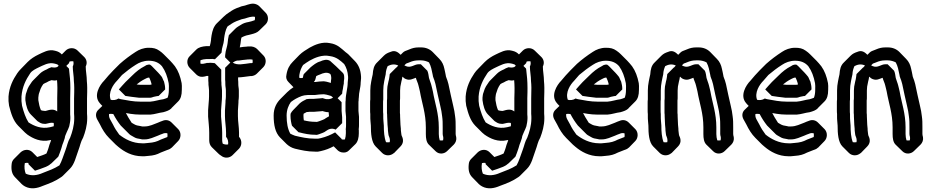

<svg xmlns="http://www.w3.org/2000/svg" viewBox="-20 -794 5030 1037"><path d="M297 -439 289 -432C278 -428 269 -429 258 -431C250 -429 236 -422 232 -419C218 -413 205 -406 195 -396L159 -360C154 -355 151 -351 148 -346L136 -328C133 -323 131 -319 129 -314L123 -296C119 -287 118 -277 117 -267V-253C121 -222 129 -193 147 -175L182 -140C195 -132 202 -125 221 -125H227C243 -129 257 -133 270 -130C271 -125 271 -117 270 -112C263 -110 257 -109 250 -107C203 -96 163 -114 134 -133C118 -158 108 -189 99 -223C98 -231 97 -239 96 -248V-273C100 -325 120 -364 143 -398C153 -413 173 -422 189 -430C212 -440 242 -460 277 -450C282 -449 286 -447 290 -446ZM338 -438 353 -453C353 -456 355 -460 356 -462C362 -463 370 -464 376 -463C378 -453 378 -445 373 -435C373 -410 379 -383 379 -356C380 -345 381 -333 381 -320C381 -308 381 -288 380 -261V-180C381 -169 381 -161 381 -155C381 -115 370 -80 359 -51C345 -27 343 -7 334 16C322 47 314 77 301 99C273 117 245 127 211 140C182 153 149 158 119 144C113 129 110 109 114 87C121 85 128 85 133 86C134 89 134 91 134 93L169 128C184 124 212 113 228 107L240 101C244 99 249 95 255 90C256 89 257 89 258 88L294 53C296 51 297 47 298 44L302 34C304 28 306 22 308 17L312 5C314 -4 319 -19 323 -28L330 -49C330 -63 350 -97 354 -112C357 -124 360 -142 360 -156C360 -160 360 -167 359 -176V-263C360 -289 360 -308 360 -319C360 -356 357 -386 353 -419C353 -420 353 -421 352 -424ZM256 -38 253 -28C249 -19 244 -4 242 5L238 17C236 22 233 29 231 35C218 42 199 48 181 54L155 28C136 9 108 13 91 29L56 64C49 71 44 80 43 91C39 125 45 147 62 164L97 200C102 205 108 209 115 213C147 230 181 223 211 210C249 196 280 184 310 163C314 160 316 159 320 155L321 154L357 118C383 92 389 56 404 16C413 -7 415 -27 429 -51C440 -80 451 -115 451 -155C451 -161 451 -169 450 -180V-261C451 -288 451 -308 451 -320C451 -333 450 -345 449 -356C449 -383 443 -410 443 -435C453 -455 447 -474 435 -486L399 -521C381 -539 351 -537 335 -521L314 -500C304 -510 295 -516 277 -520C242 -530 212 -510 189 -500C166 -489 146 -476 129 -459L94 -423C86 -415 79 -407 73 -398C50 -364 30 -325 26 -273V-248C27 -239 28 -231 29 -223C40 -180 51 -143 78 -115L79 -114L115 -78C119 -74 123 -71 128 -67C158 -46 200 -25 250 -37C252 -37 254 -38 256 -38ZM227 -195H221C213 -195 206 -197 201 -199C194 -215 190 -233 187 -253V-267C188 -277 189 -287 193 -296L199 -314C201 -319 203 -323 206 -328L214 -340C219 -343 226 -347 232 -349C236 -352 250 -359 258 -361C268 -359 278 -358 288 -361C289 -348 290 -334 290 -319C290 -308 290 -289 289 -263V-192C270 -207 250 -202 227 -195Z M575 -149C569 -159 568 -170 569 -178C576 -180 586 -179 592 -178C604 -155 617 -135 632 -116L679 -69C683 -66 686 -63 689 -62L703 -54C714 -47 725 -45 739 -43C743 -42 746 -41 748 -41H760C790 -41 811 -54 832 -61C835 -62 840 -64 846 -67L857 -71C867 -76 876 -76 884 -74C885 -67 885 -60 884 -54C868 -48 862 -46 848 -40C827 -29 810 -24 781 -22C772 -21 765 -20 760 -20H748C696 -20 654 -43 624 -67C611 -84 599 -103 590 -122ZM505 -149 520 -122C533 -95 548 -70 569 -49L570 -48L605 -13C609 -9 614 -5 619 -1C650 25 693 50 748 50H760C765 50 772 49 781 48C810 46 827 41 848 30C862 24 866 23 881 17L892 13C897 11 901 9 906 4H907L942 -32C958 -48 960 -78 943 -96L907 -132C895 -144 877 -150 857 -141L846 -137C840 -134 835 -132 832 -131C811 -124 790 -111 760 -111H748C746 -111 743 -112 739 -113C725 -115 714 -117 703 -124L691 -131C679 -149 666 -171 656 -191C654 -195 651 -199 648 -202L613 -238C594 -257 563 -252 546 -235L510 -200C498 -188 494 -169 505 -149ZM657 -276C677 -272 702 -270 724 -267C728 -266 733 -266 738 -266H789C796 -266 805 -269 810 -271C816 -272 822 -274 829 -275C831 -275 834 -275 837 -276L872 -311C872 -332 869 -338 866 -353L862 -361L856 -375C855 -377 854 -379 853 -380L843 -392C840 -396 837 -399 834 -402L799 -438C796 -441 793 -442 790 -445H783C781 -445 779 -445 778 -444C772 -444 767 -440 762 -437C736 -424 714 -406 694 -386L658 -351C645 -338 634 -324 622 -311ZM718 -338C730 -348 746 -359 762 -367C767 -370 778 -375 783 -375H786L792 -361C795 -355 797 -345 799 -338C797 -337 792 -336 789 -336H738C730 -336 725 -337 718 -338ZM620 -262C607 -253 590 -252 578 -255C563 -294 591 -337 612 -358C621 -369 631 -380 639 -389C663 -409 686 -427 713 -444C731 -456 755 -466 783 -466C815 -466 838 -456 855 -436C873 -411 884 -381 891 -345C892 -337 893 -325 892 -309C892 -291 889 -275 885 -266C877 -263 870 -260 862 -258C837 -255 818 -247 792 -245H738C700 -245 668 -252 634 -258C629 -259 625 -260 620 -262ZM620 -192C625 -190 629 -189 634 -188C668 -182 700 -175 738 -175H792C818 -177 837 -185 862 -188C880 -193 895 -198 906 -209V-210L942 -246C956 -260 962 -279 962 -309C963 -325 962 -337 961 -345C954 -381 943 -411 925 -436C916 -447 908 -457 899 -466L864 -501C858 -507 850 -514 841 -520C823 -533 807 -536 783 -536C755 -536 731 -526 713 -514C682 -494 654 -473 627 -449L592 -414C573 -395 559 -378 542 -358C518 -334 484 -278 518 -238C520 -235 522 -233 524 -231L559 -195C574 -180 600 -178 620 -192Z M1237 -456C1244 -461 1254 -466 1262 -467H1270C1280 -468 1301 -472 1311 -472C1316 -473 1320 -473 1324 -473C1331 -474 1339 -473 1344 -472C1345 -467 1345 -458 1344 -454C1341 -453 1340 -453 1338 -453H1331C1299 -449 1261 -439 1237 -456ZM1224 -456 1196 -428V-363C1197 -356 1197 -348 1197 -340C1197 -326 1200 -318 1200 -305V-273C1200 -265 1199 -257 1198 -250C1198 -245 1198 -237 1197 -227L1195 -197V-167C1195 -137 1201 -108 1201 -77V-55C1211 -44 1214 -28 1212 -14C1202 -12 1191 -14 1183 -18C1181 -25 1180 -30 1180 -37V-77C1180 -106 1176 -135 1174 -164V-199C1175 -224 1179 -251 1179 -273V-305C1179 -315 1177 -324 1176 -336C1176 -344 1176 -351 1175 -358V-418L1140 -453C1137 -453 1134 -453 1131 -454H1124C1123 -455 1120 -455 1116 -455C1109 -454 1103 -454 1097 -454C1096 -454 1095 -454 1094 -453C1083 -450 1073 -448 1063 -450C1062 -455 1062 -464 1063 -469C1074 -473 1083 -474 1095 -475H1111C1123 -476 1132 -476 1141 -474L1176 -509C1177 -511 1177 -513 1177 -514L1179 -530C1181 -541 1185 -551 1187 -561L1189 -573C1190 -577 1190 -581 1190 -584C1193 -607 1198 -633 1208 -650C1212 -653 1215 -656 1219 -658C1223 -660 1227 -663 1231 -666C1244 -675 1269 -685 1285 -690L1303 -694C1319 -699 1339 -707 1357 -703C1358 -698 1357 -689 1356 -685C1349 -683 1345 -681 1338 -679L1322 -675C1309 -673 1293 -668 1283 -661C1271 -653 1261 -649 1251 -639L1216 -604C1215 -596 1211 -583 1211 -575L1209 -559C1207 -544 1202 -530 1199 -516L1197 -502C1196 -498 1196 -494 1196 -490V-484ZM1331 -383H1338C1349 -384 1360 -389 1367 -396L1402 -431C1418 -447 1420 -476 1404 -493L1403 -494L1368 -530C1357 -540 1341 -545 1324 -543C1320 -543 1316 -543 1311 -542C1302 -542 1286 -540 1275 -538C1276 -543 1278 -552 1279 -559L1281 -575C1281 -579 1283 -585 1284 -591C1294 -597 1309 -603 1322 -605L1338 -609C1354 -613 1369 -618 1379 -628L1415 -663C1432 -680 1431 -709 1415 -725L1380 -761C1376 -765 1371 -768 1366 -770C1344 -780 1322 -770 1303 -764L1285 -760C1269 -755 1244 -745 1231 -736C1227 -733 1223 -730 1219 -728C1208 -721 1197 -713 1187 -703L1151 -668C1146 -663 1143 -659 1140 -654C1128 -636 1123 -609 1120 -584C1120 -581 1120 -577 1119 -573L1117 -561C1116 -556 1115 -551 1113 -545H1111H1095C1072 -543 1053 -539 1040 -526L1004 -490C986 -472 989 -443 1005 -427L1040 -392C1043 -389 1047 -386 1051 -384C1066 -376 1079 -379 1094 -383C1095 -384 1096 -384 1097 -384H1105V-358C1106 -351 1106 -344 1106 -336C1107 -324 1109 -315 1109 -305V-273C1109 -251 1105 -224 1104 -199V-164C1106 -135 1110 -106 1110 -77V-37C1110 -22 1114 -9 1124 1L1160 36C1164 40 1168 43 1173 46C1193 63 1220 60 1236 44L1271 9C1273 7 1275 4 1277 1C1288 -18 1284 -41 1271 -55V-77C1271 -108 1265 -137 1265 -167V-197L1267 -227C1268 -237 1268 -245 1268 -250C1269 -257 1270 -265 1270 -273V-305C1270 -318 1267 -326 1267 -340C1267 -348 1267 -356 1266 -363V-376C1286 -376 1311 -381 1331 -383Z M1565 -323C1553 -315 1541 -306 1531 -296L1496 -261C1474 -239 1458 -211 1458 -170C1458 -118 1467 -78 1492 -52L1493 -51L1528 -16C1540 -5 1554 4 1573 9C1607 17 1640 25 1682 25C1693 26 1703 25 1713 22C1739 16 1760 8 1782 -4L1803 17C1809 23 1817 27 1826 29C1843 32 1855 28 1864 19L1900 -16C1913 -29 1918 -52 1918 -74V-92C1917 -94 1917 -97 1918 -101C1919 -108 1919 -116 1919 -124V-163C1919 -172 1916 -186 1916 -195V-238C1916 -243 1916 -247 1917 -252C1917 -257 1917 -262 1918 -267C1918 -296 1928 -320 1928 -348C1928 -357 1931 -367 1930 -380C1928 -417 1917 -443 1897 -464L1896 -465L1861 -501C1857 -505 1852 -508 1847 -512C1822 -533 1803 -555 1762 -561C1720 -570 1680 -552 1653 -537C1632 -524 1613 -513 1597 -497L1596 -496L1561 -460C1544 -443 1532 -422 1527 -390C1523 -374 1528 -361 1538 -351ZM1675 -351C1683 -359 1685 -370 1688 -383C1694 -386 1702 -390 1709 -392C1726 -400 1746 -406 1763 -395C1764 -394 1765 -392 1766 -391C1767 -387 1769 -382 1769 -376V-368C1768 -361 1767 -355 1767 -349V-346L1757 -349C1748 -352 1738 -354 1729 -355C1717 -355 1694 -353 1682 -351ZM1847 -252C1846 -247 1846 -243 1846 -238V-195C1846 -186 1849 -172 1849 -163V-124C1849 -116 1849 -108 1848 -101C1847 -97 1847 -94 1848 -92V-74C1848 -63 1846 -51 1843 -41C1838 -40 1832 -40 1826 -41C1826 -42 1825 -43 1825 -44L1790 -79C1767 -66 1742 -55 1713 -48C1703 -45 1693 -44 1682 -45C1640 -45 1607 -53 1573 -61C1564 -64 1554 -69 1548 -72C1534 -97 1528 -129 1528 -170C1528 -200 1538 -225 1551 -243C1556 -247 1560 -250 1565 -253C1578 -262 1608 -277 1624 -279L1644 -281H1682C1694 -283 1717 -285 1729 -285C1738 -284 1748 -282 1757 -279L1767 -276C1769 -275 1770 -274 1772 -273L1793 -253L1828 -288C1828 -296 1830 -306 1832 -314L1834 -328L1837 -343V-349C1837 -355 1838 -361 1839 -368V-376C1839 -388 1837 -395 1831 -401L1795 -436C1786 -445 1772 -456 1763 -465C1746 -476 1726 -470 1709 -462C1689 -457 1672 -442 1658 -431L1623 -396C1622 -395 1621 -394 1620 -392C1620 -391 1620 -391 1619 -390L1617 -380C1617 -378 1615 -374 1615 -373C1609 -372 1601 -372 1597 -373C1596 -379 1596 -384 1597 -390C1600 -412 1609 -431 1617 -443C1629 -452 1640 -459 1653 -467C1680 -482 1720 -500 1762 -491C1799 -486 1819 -466 1839 -448C1851 -429 1858 -408 1860 -380C1861 -367 1858 -357 1858 -348C1858 -316 1847 -287 1847 -252ZM1828 -160C1828 -170 1825 -186 1825 -195V-242L1790 -277L1778 -266C1765 -258 1748 -255 1729 -262C1726 -263 1724 -264 1723 -264H1722C1719 -264 1715 -263 1712 -263C1702 -262 1693 -261 1686 -261C1679 -260 1672 -260 1665 -260H1649C1645 -259 1641 -259 1637 -259C1622 -252 1609 -245 1598 -235L1563 -199C1557 -193 1554 -188 1550 -181C1549 -177 1549 -173 1549 -168C1549 -149 1553 -128 1557 -115L1592 -80C1594 -79 1596 -79 1597 -79C1624 -72 1651 -66 1684 -66C1691 -64 1699 -68 1703 -69C1713 -73 1733 -79 1740 -86C1755 -97 1772 -104 1793 -94L1828 -129ZM1757 -166C1756 -166 1740 -156 1740 -156C1733 -149 1713 -143 1703 -139C1699 -138 1691 -134 1684 -136C1661 -136 1642 -139 1621 -144C1620 -150 1619 -160 1619 -168C1619 -173 1619 -175 1620 -180C1623 -182 1631 -186 1637 -189C1641 -189 1645 -189 1649 -190H1665C1672 -190 1679 -190 1686 -191C1693 -191 1702 -192 1712 -193C1715 -193 1719 -194 1722 -194H1723C1724 -194 1726 -193 1729 -192C1738 -189 1746 -188 1755 -188C1755 -184 1756 -173 1757 -166Z M2131 -440 2122 -430C2121 -430 2121 -429 2120 -429L2085 -394L2083 -378C2082 -369 2080 -361 2078 -354L2074 -334C2073 -330 2072 -325 2072 -320C2071 -313 2071 -308 2071 -305V-268C2071 -263 2071 -257 2070 -251V-184C2071 -178 2071 -172 2071 -165C2071 -151 2073 -134 2073 -120C2074 -111 2074 -104 2075 -99C2075 -94 2075 -89 2076 -83L2078 -67C2079 -65 2079 -63 2079 -62C2084 -51 2088 -39 2085 -26C2078 -25 2071 -25 2065 -26C2055 -52 2053 -84 2053 -116L2051 -140C2050 -149 2050 -158 2050 -165V-178C2049 -184 2049 -192 2049 -201V-238C2049 -245 2049 -251 2050 -257V-305C2050 -321 2052 -340 2055 -354L2059 -374L2063 -392C2064 -411 2068 -424 2074 -437C2091 -446 2111 -450 2131 -440ZM2164 -441 2173 -450C2177 -452 2179 -453 2183 -454L2193 -458C2207 -464 2222 -468 2241 -468H2254C2270 -468 2286 -463 2297 -457C2308 -437 2312 -415 2317 -390C2317 -380 2327 -361 2328 -354L2332 -340C2340 -302 2349 -260 2358 -222L2364 -194L2368 -166C2371 -147 2371 -127 2371 -106V-70C2371 -63 2373 -59 2374 -54C2375 -48 2374 -40 2373 -36C2366 -35 2360 -35 2355 -36C2352 -46 2350 -58 2350 -70V-106C2350 -182 2329 -236 2318 -300C2316 -307 2315 -312 2314 -317L2310 -333C2308 -343 2299 -364 2297 -373C2295 -386 2293 -402 2288 -412L2253 -447H2241C2217 -447 2200 -425 2172 -437ZM2141 -165C2141 -172 2141 -178 2140 -184V-251C2141 -257 2141 -263 2141 -268V-305C2141 -308 2141 -313 2142 -320C2142 -325 2143 -330 2144 -334L2148 -354C2150 -361 2152 -369 2153 -378C2153 -379 2154 -379 2154 -380C2159 -375 2164 -370 2172 -367C2194 -358 2208 -368 2226 -374C2228 -364 2238 -344 2240 -333L2244 -317C2245 -312 2246 -307 2248 -300C2259 -236 2280 -182 2280 -106V-70C2280 -47 2283 -26 2296 -13L2297 -12L2333 23C2351 41 2379 38 2395 22L2431 -13C2441 -23 2447 -38 2444 -54C2443 -59 2441 -63 2441 -70V-106C2441 -127 2441 -147 2438 -166L2434 -194L2428 -222C2419 -260 2410 -302 2402 -340L2398 -354C2397 -361 2387 -380 2387 -390L2384 -405L2380 -423C2376 -443 2368 -461 2353 -476L2352 -477L2317 -513C2301 -529 2280 -538 2254 -538H2241C2222 -538 2207 -534 2193 -528L2183 -524C2172 -520 2163 -517 2156 -510L2144 -498C2131 -511 2114 -525 2090 -514C2075 -509 2064 -504 2053 -493L2017 -457C1999 -440 1995 -419 1993 -392L1989 -374L1985 -354C1982 -340 1980 -321 1980 -305V-257C1979 -251 1979 -245 1979 -238V-201C1979 -192 1979 -184 1980 -178V-165C1980 -158 1980 -149 1981 -140L1983 -116C1983 -73 1986 -26 2009 -3L2044 32C2061 49 2089 49 2107 33H2108L2143 -3C2148 -8 2152 -14 2154 -20C2160 -37 2155 -50 2149 -62C2149 -63 2149 -65 2148 -67L2146 -83C2145 -89 2145 -94 2145 -99C2144 -104 2144 -111 2143 -120C2143 -134 2141 -151 2141 -165Z M2766 -439 2758 -432C2747 -428 2738 -429 2727 -431C2719 -429 2705 -422 2701 -419C2687 -413 2674 -406 2664 -396L2628 -360C2623 -355 2620 -351 2617 -346L2605 -328C2602 -323 2600 -319 2598 -314L2592 -296C2588 -287 2587 -277 2586 -267V-253C2590 -222 2598 -193 2616 -175L2651 -140C2664 -132 2671 -125 2690 -125H2696C2712 -129 2726 -133 2739 -130C2740 -125 2740 -117 2739 -112C2732 -110 2726 -109 2719 -107C2672 -96 2632 -114 2603 -133C2587 -158 2577 -189 2568 -223C2567 -231 2566 -239 2565 -248V-273C2569 -325 2589 -364 2612 -398C2622 -413 2642 -422 2658 -430C2681 -440 2711 -460 2746 -450C2751 -449 2755 -447 2759 -446ZM2807 -438 2822 -453C2822 -456 2824 -460 2825 -462C2831 -463 2839 -464 2845 -463C2847 -453 2847 -445 2842 -435C2842 -410 2848 -383 2848 -356C2849 -345 2850 -333 2850 -320C2850 -308 2850 -288 2849 -261V-180C2850 -169 2850 -161 2850 -155C2850 -115 2839 -80 2828 -51C2814 -27 2812 -7 2803 16C2791 47 2783 77 2770 99C2742 117 2714 127 2680 140C2651 153 2618 158 2588 144C2582 129 2579 109 2583 87C2590 85 2597 85 2602 86C2603 89 2603 91 2603 93L2638 128C2653 124 2681 113 2697 107L2709 101C2713 99 2718 95 2724 90C2725 89 2726 89 2727 88L2763 53C2765 51 2766 47 2767 44L2771 34C2773 28 2775 22 2777 17L2781 5C2783 -4 2788 -19 2792 -28L2799 -49C2799 -63 2819 -97 2823 -112C2826 -124 2829 -142 2829 -156C2829 -160 2829 -167 2828 -176V-263C2829 -289 2829 -308 2829 -319C2829 -356 2826 -386 2822 -419C2822 -420 2822 -421 2821 -424ZM2725 -38 2722 -28C2718 -19 2713 -4 2711 5L2707 17C2705 22 2702 29 2700 35C2687 42 2668 48 2650 54L2624 28C2605 9 2577 13 2560 29L2525 64C2518 71 2513 80 2512 91C2508 125 2514 147 2531 164L2566 200C2571 205 2577 209 2584 213C2616 230 2650 223 2680 210C2718 196 2749 184 2779 163C2783 160 2785 159 2789 155L2790 154L2826 118C2852 92 2858 56 2873 16C2882 -7 2884 -27 2898 -51C2909 -80 2920 -115 2920 -155C2920 -161 2920 -169 2919 -180V-261C2920 -288 2920 -308 2920 -320C2920 -333 2919 -345 2918 -356C2918 -383 2912 -410 2912 -435C2922 -455 2916 -474 2904 -486L2868 -521C2850 -539 2820 -537 2804 -521L2783 -500C2773 -510 2764 -516 2746 -520C2711 -530 2681 -510 2658 -500C2635 -489 2615 -476 2598 -459L2563 -423C2555 -415 2548 -407 2542 -398C2519 -364 2499 -325 2495 -273V-248C2496 -239 2497 -231 2498 -223C2509 -180 2520 -143 2547 -115L2548 -114L2584 -78C2588 -74 2592 -71 2597 -67C2627 -46 2669 -25 2719 -37C2721 -37 2723 -38 2725 -38ZM2696 -195H2690C2682 -195 2675 -197 2670 -199C2663 -215 2659 -233 2656 -253V-267C2657 -277 2658 -287 2662 -296L2668 -314C2670 -319 2672 -323 2675 -328L2683 -340C2688 -343 2695 -347 2701 -349C2705 -352 2719 -359 2727 -361C2737 -359 2747 -358 2757 -361C2758 -348 2759 -334 2759 -319C2759 -308 2759 -289 2758 -263V-192C2739 -207 2719 -202 2696 -195Z M3044 -149C3038 -159 3037 -170 3038 -178C3045 -180 3055 -179 3061 -178C3073 -155 3086 -135 3101 -116L3148 -69C3152 -66 3155 -63 3158 -62L3172 -54C3183 -47 3194 -45 3208 -43C3212 -42 3215 -41 3217 -41H3229C3259 -41 3280 -54 3301 -61C3304 -62 3309 -64 3315 -67L3326 -71C3336 -76 3345 -76 3353 -74C3354 -67 3354 -60 3353 -54C3337 -48 3331 -46 3317 -40C3296 -29 3279 -24 3250 -22C3241 -21 3234 -20 3229 -20H3217C3165 -20 3123 -43 3093 -67C3080 -84 3068 -103 3059 -122ZM2974 -149 2989 -122C3002 -95 3017 -70 3038 -49L3039 -48L3074 -13C3078 -9 3083 -5 3088 -1C3119 25 3162 50 3217 50H3229C3234 50 3241 49 3250 48C3279 46 3296 41 3317 30C3331 24 3335 23 3350 17L3361 13C3366 11 3370 9 3375 4H3376L3411 -32C3427 -48 3429 -78 3412 -96L3376 -132C3364 -144 3346 -150 3326 -141L3315 -137C3309 -134 3304 -132 3301 -131C3280 -124 3259 -111 3229 -111H3217C3215 -111 3212 -112 3208 -113C3194 -115 3183 -117 3172 -124L3160 -131C3148 -149 3135 -171 3125 -191C3123 -195 3120 -199 3117 -202L3082 -238C3063 -257 3032 -252 3015 -235L2979 -200C2967 -188 2963 -169 2974 -149ZM3126 -276C3146 -272 3171 -270 3193 -267C3197 -266 3202 -266 3207 -266H3258C3265 -266 3274 -269 3279 -271C3285 -272 3291 -274 3298 -275C3300 -275 3303 -275 3306 -276L3341 -311C3341 -332 3338 -338 3335 -353L3331 -361L3325 -375C3324 -377 3323 -379 3322 -380L3312 -392C3309 -396 3306 -399 3303 -402L3268 -438C3265 -441 3262 -442 3259 -445H3252C3250 -445 3248 -445 3247 -444C3241 -444 3236 -440 3231 -437C3205 -424 3183 -406 3163 -386L3127 -351C3114 -338 3103 -324 3091 -311ZM3187 -338C3199 -348 3215 -359 3231 -367C3236 -370 3247 -375 3252 -375H3255L3261 -361C3264 -355 3266 -345 3268 -338C3266 -337 3261 -336 3258 -336H3207C3199 -336 3194 -337 3187 -338ZM3089 -262C3076 -253 3059 -252 3047 -255C3032 -294 3060 -337 3081 -358C3090 -369 3100 -380 3108 -389C3132 -409 3155 -427 3182 -444C3200 -456 3224 -466 3252 -466C3284 -466 3307 -456 3324 -436C3342 -411 3353 -381 3360 -345C3361 -337 3362 -325 3361 -309C3361 -291 3358 -275 3354 -266C3346 -263 3339 -260 3331 -258C3306 -255 3287 -247 3261 -245H3207C3169 -245 3137 -252 3103 -258C3098 -259 3094 -260 3089 -262ZM3089 -192C3094 -190 3098 -189 3103 -188C3137 -182 3169 -175 3207 -175H3261C3287 -177 3306 -185 3331 -188C3349 -193 3364 -198 3375 -209V-210L3411 -246C3425 -260 3431 -279 3431 -309C3432 -325 3431 -337 3430 -345C3423 -381 3412 -411 3394 -436C3385 -447 3377 -457 3368 -466L3333 -501C3327 -507 3319 -514 3310 -520C3292 -533 3276 -536 3252 -536C3224 -536 3200 -526 3182 -514C3151 -494 3123 -473 3096 -449L3061 -414C3042 -395 3028 -378 3011 -358C2987 -334 2953 -278 2987 -238C2989 -235 2991 -233 2993 -231L3028 -195C3043 -180 3069 -178 3089 -192Z M3630 -440 3621 -430C3620 -430 3620 -429 3619 -429L3584 -394L3582 -378C3581 -369 3579 -361 3577 -354L3573 -334C3572 -330 3571 -325 3571 -320C3570 -313 3570 -308 3570 -305V-268C3570 -263 3570 -257 3569 -251V-184C3570 -178 3570 -172 3570 -165C3570 -151 3572 -134 3572 -120C3573 -111 3573 -104 3574 -99C3574 -94 3574 -89 3575 -83L3577 -67C3578 -65 3578 -63 3578 -62C3583 -51 3587 -39 3584 -26C3577 -25 3570 -25 3564 -26C3554 -52 3552 -84 3552 -116L3550 -140C3549 -149 3549 -158 3549 -165V-178C3548 -184 3548 -192 3548 -201V-238C3548 -245 3548 -251 3549 -257V-305C3549 -321 3551 -340 3554 -354L3558 -374L3562 -392C3563 -411 3567 -424 3573 -437C3590 -446 3610 -450 3630 -440ZM3663 -441 3672 -450C3676 -452 3678 -453 3682 -454L3692 -458C3706 -464 3721 -468 3740 -468H3753C3769 -468 3785 -463 3796 -457C3807 -437 3811 -415 3816 -390C3816 -380 3826 -361 3827 -354L3831 -340C3839 -302 3848 -260 3857 -222L3863 -194L3867 -166C3870 -147 3870 -127 3870 -106V-70C3870 -63 3872 -59 3873 -54C3874 -48 3873 -40 3872 -36C3865 -35 3859 -35 3854 -36C3851 -46 3849 -58 3849 -70V-106C3849 -182 3828 -236 3817 -300C3815 -307 3814 -312 3813 -317L3809 -333C3807 -343 3798 -364 3796 -373C3794 -386 3792 -402 3787 -412L3752 -447H3740C3716 -447 3699 -425 3671 -437ZM3640 -165C3640 -172 3640 -178 3639 -184V-251C3640 -257 3640 -263 3640 -268V-305C3640 -308 3640 -313 3641 -320C3641 -325 3642 -330 3643 -334L3647 -354C3649 -361 3651 -369 3652 -378C3652 -379 3653 -379 3653 -380C3658 -375 3663 -370 3671 -367C3693 -358 3707 -368 3725 -374C3727 -364 3737 -344 3739 -333L3743 -317C3744 -312 3745 -307 3747 -300C3758 -236 3779 -182 3779 -106V-70C3779 -47 3782 -26 3795 -13L3796 -12L3832 23C3850 41 3878 38 3894 22L3930 -13C3940 -23 3946 -38 3943 -54C3942 -59 3940 -63 3940 -70V-106C3940 -127 3940 -147 3937 -166L3933 -194L3927 -222C3918 -260 3909 -302 3901 -340L3897 -354C3896 -361 3886 -380 3886 -390L3883 -405L3879 -423C3875 -443 3867 -461 3852 -476L3851 -477L3816 -513C3800 -529 3779 -538 3753 -538H3740C3721 -538 3706 -534 3692 -528L3682 -524C3671 -520 3662 -517 3655 -510L3643 -498C3630 -511 3613 -525 3589 -514C3574 -509 3563 -504 3552 -493L3516 -457C3498 -440 3494 -419 3492 -392L3488 -374L3484 -354C3481 -340 3479 -321 3479 -305V-257C3478 -251 3478 -245 3478 -238V-201C3478 -192 3478 -184 3479 -178V-165C3479 -158 3479 -149 3480 -140L3482 -116C3482 -73 3485 -26 3508 -3L3543 32C3560 49 3588 49 3606 33H3607L3642 -3C3647 -8 3651 -14 3653 -20C3659 -37 3654 -50 3648 -62C3648 -63 3648 -65 3647 -67L3645 -83C3644 -89 3644 -94 3644 -99C3643 -104 3643 -111 3642 -120C3642 -134 3640 -151 3640 -165Z M4066 -149C4060 -159 4059 -170 4060 -178C4067 -180 4077 -179 4083 -178C4095 -155 4108 -135 4123 -116L4170 -69C4174 -66 4177 -63 4180 -62L4194 -54C4205 -47 4216 -45 4230 -43C4234 -42 4237 -41 4239 -41H4251C4281 -41 4302 -54 4323 -61C4326 -62 4331 -64 4337 -67L4348 -71C4358 -76 4367 -76 4375 -74C4376 -67 4376 -60 4375 -54C4359 -48 4353 -46 4339 -40C4318 -29 4301 -24 4272 -22C4263 -21 4256 -20 4251 -20H4239C4187 -20 4145 -43 4115 -67C4102 -84 4090 -103 4081 -122ZM3996 -149 4011 -122C4024 -95 4039 -70 4060 -49L4061 -48L4096 -13C4100 -9 4105 -5 4110 -1C4141 25 4184 50 4239 50H4251C4256 50 4263 49 4272 48C4301 46 4318 41 4339 30C4353 24 4357 23 4372 17L4383 13C4388 11 4392 9 4397 4H4398L4433 -32C4449 -48 4451 -78 4434 -96L4398 -132C4386 -144 4368 -150 4348 -141L4337 -137C4331 -134 4326 -132 4323 -131C4302 -124 4281 -111 4251 -111H4239C4237 -111 4234 -112 4230 -113C4216 -115 4205 -117 4194 -124L4182 -131C4170 -149 4157 -171 4147 -191C4145 -195 4142 -199 4139 -202L4104 -238C4085 -257 4054 -252 4037 -235L4001 -200C3989 -188 3985 -169 3996 -149ZM4148 -276C4168 -272 4193 -270 4215 -267C4219 -266 4224 -266 4229 -266H4280C4287 -266 4296 -269 4301 -271C4307 -272 4313 -274 4320 -275C4322 -275 4325 -275 4328 -276L4363 -311C4363 -332 4360 -338 4357 -353L4353 -361L4347 -375C4346 -377 4345 -379 4344 -380L4334 -392C4331 -396 4328 -399 4325 -402L4290 -438C4287 -441 4284 -442 4281 -445H4274C4272 -445 4270 -445 4269 -444C4263 -444 4258 -440 4253 -437C4227 -424 4205 -406 4185 -386L4149 -351C4136 -338 4125 -324 4113 -311ZM4209 -338C4221 -348 4237 -359 4253 -367C4258 -370 4269 -375 4274 -375H4277L4283 -361C4286 -355 4288 -345 4290 -338C4288 -337 4283 -336 4280 -336H4229C4221 -336 4216 -337 4209 -338ZM4111 -262C4098 -253 4081 -252 4069 -255C4054 -294 4082 -337 4103 -358C4112 -369 4122 -380 4130 -389C4154 -409 4177 -427 4204 -444C4222 -456 4246 -466 4274 -466C4306 -466 4329 -456 4346 -436C4364 -411 4375 -381 4382 -345C4383 -337 4384 -325 4383 -309C4383 -291 4380 -275 4376 -266C4368 -263 4361 -260 4353 -258C4328 -255 4309 -247 4283 -245H4229C4191 -245 4159 -252 4125 -258C4120 -259 4116 -260 4111 -262ZM4111 -192C4116 -190 4120 -189 4125 -188C4159 -182 4191 -175 4229 -175H4283C4309 -177 4328 -185 4353 -188C4371 -193 4386 -198 4397 -209V-210L4433 -246C4447 -260 4453 -279 4453 -309C4454 -325 4453 -337 4452 -345C4445 -381 4434 -411 4416 -436C4407 -447 4399 -457 4390 -466L4355 -501C4349 -507 4341 -514 4332 -520C4314 -533 4298 -536 4274 -536C4246 -536 4222 -526 4204 -514C4173 -494 4145 -473 4118 -449L4083 -414C4064 -395 4050 -378 4033 -358C4009 -334 3975 -278 4009 -238C4011 -235 4013 -233 4015 -231L4050 -195C4065 -180 4091 -178 4111 -192Z M4652 -440 4643 -430C4642 -430 4642 -429 4641 -429L4606 -394L4604 -378C4603 -369 4601 -361 4599 -354L4595 -334C4594 -330 4593 -325 4593 -320C4592 -313 4592 -308 4592 -305V-268C4592 -263 4592 -257 4591 -251V-184C4592 -178 4592 -172 4592 -165C4592 -151 4594 -134 4594 -120C4595 -111 4595 -104 4596 -99C4596 -94 4596 -89 4597 -83L4599 -67C4600 -65 4600 -63 4600 -62C4605 -51 4609 -39 4606 -26C4599 -25 4592 -25 4586 -26C4576 -52 4574 -84 4574 -116L4572 -140C4571 -149 4571 -158 4571 -165V-178C4570 -184 4570 -192 4570 -201V-238C4570 -245 4570 -251 4571 -257V-305C4571 -321 4573 -340 4576 -354L4580 -374L4584 -392C4585 -411 4589 -424 4595 -437C4612 -446 4632 -450 4652 -440ZM4685 -441 4694 -450C4698 -452 4700 -453 4704 -454L4714 -458C4728 -464 4743 -468 4762 -468H4775C4791 -468 4807 -463 4818 -457C4829 -437 4833 -415 4838 -390C4838 -380 4848 -361 4849 -354L4853 -340C4861 -302 4870 -260 4879 -222L4885 -194L4889 -166C4892 -147 4892 -127 4892 -106V-70C4892 -63 4894 -59 4895 -54C4896 -48 4895 -40 4894 -36C4887 -35 4881 -35 4876 -36C4873 -46 4871 -58 4871 -70V-106C4871 -182 4850 -236 4839 -300C4837 -307 4836 -312 4835 -317L4831 -333C4829 -343 4820 -364 4818 -373C4816 -386 4814 -402 4809 -412L4774 -447H4762C4738 -447 4721 -425 4693 -437ZM4662 -165C4662 -172 4662 -178 4661 -184V-251C4662 -257 4662 -263 4662 -268V-305C4662 -308 4662 -313 4663 -320C4663 -325 4664 -330 4665 -334L4669 -354C4671 -361 4673 -369 4674 -378C4674 -379 4675 -379 4675 -380C4680 -375 4685 -370 4693 -367C4715 -358 4729 -368 4747 -374C4749 -364 4759 -344 4761 -333L4765 -317C4766 -312 4767 -307 4769 -300C4780 -236 4801 -182 4801 -106V-70C4801 -47 4804 -26 4817 -13L4818 -12L4854 23C4872 41 4900 38 4916 22L4952 -13C4962 -23 4968 -38 4965 -54C4964 -59 4962 -63 4962 -70V-106C4962 -127 4962 -147 4959 -166L4955 -194L4949 -222C4940 -260 4931 -302 4923 -340L4919 -354C4918 -361 4908 -380 4908 -390L4905 -405L4901 -423C4897 -443 4889 -461 4874 -476L4873 -477L4838 -513C4822 -529 4801 -538 4775 -538H4762C4743 -538 4728 -534 4714 -528L4704 -524C4693 -520 4684 -517 4677 -510L4665 -498C4652 -511 4635 -525 4611 -514C4596 -509 4585 -504 4574 -493L4538 -457C4520 -440 4516 -419 4514 -392L4510 -374L4506 -354C4503 -340 4501 -321 4501 -305V-257C4500 -251 4500 -245 4500 -238V-201C4500 -192 4500 -184 4501 -178V-165C4501 -158 4501 -149 4502 -140L4504 -116C4504 -73 4507 -26 4530 -3L4565 32C4582 49 4610 49 4628 33H4629L4664 -3C4669 -8 4673 -14 4675 -20C4681 -37 4676 -50 4670 -62C4670 -63 4670 -65 4669 -67L4667 -83C4666 -89 4666 -94 4666 -99C4665 -104 4665 -111 4664 -120C4664 -134 4662 -151 4662 -165Z"/></svg>

Font: Dictator
Style: Chalk
Weight: 500
Version: Version MIL.1277